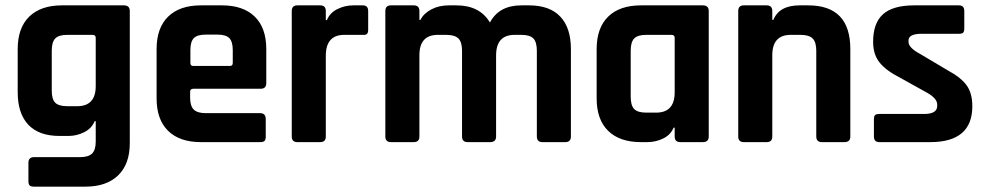

<svg xmlns="http://www.w3.org/2000/svg" viewBox="-20 -530 3679 716"><path d="M235 -23H202Q125 -23 85.5 -65Q46 -107 46 -186V-347Q46 -426 89 -468Q132 -510 211 -510H442Q464 -510 464 -489V4Q464 82 420.5 124Q377 166 299 166H107Q95 166 90.5 161.5Q86 157 86 146V77Q86 56 107 56H278Q310 56 323.5 42.5Q337 29 337 -2V-78H333Q322 -51 294 -37Q266 -23 235 -23ZM337 -209V-389Q337 -400 325 -400H231Q199 -400 186 -386.5Q173 -373 173 -341V-192Q173 -160 186 -147Q199 -134 231 -134H268Q337 -134 337 -209Z M950 0H729Q650 0 607 -42Q564 -84 564 -163V-347Q564 -426 607 -468Q650 -510 729 -510H808Q887 -510 930 -468Q973 -426 973 -347V-220Q973 -199 952 -199H701Q689 -199 689 -188V-166Q689 -135 702.5 -121.5Q716 -108 748 -108H950Q971 -108 971 -86V-20Q971 -9 966.5 -4.5Q962 0 950 0ZM701 -284H837Q848 -284 848 -295V-343Q848 -375 835 -388Q822 -401 790 -401H748Q716 -401 703 -388Q690 -375 690 -343V-295Q690 -284 701 -284Z M1174 0H1089Q1068 0 1068 -21V-489Q1068 -510 1089 -510H1174Q1195 -510 1195 -489V-455H1199Q1210 -482 1238 -496Q1266 -510 1297 -510H1333Q1353 -510 1353 -489V-420Q1353 -408 1348.5 -403.5Q1344 -399 1333 -400H1264Q1195 -400 1195 -322V-21Q1195 0 1174 0Z M1523 0H1438Q1417 0 1417 -21V-489Q1417 -510 1438 -510H1523Q1544 -510 1544 -489V-456H1548Q1560 -480 1588.5 -495Q1617 -510 1654 -510H1682Q1769 -510 1807 -446Q1841 -510 1924 -510H1953Q2030 -510 2069.5 -468Q2109 -426 2109 -347V-21Q2109 0 2088 0H2003Q1982 0 1982 -21V-341Q1982 -373 1969 -386.5Q1956 -400 1924 -400H1899Q1830 -400 1830 -323V-21Q1830 0 1808 0H1724Q1703 0 1703 -21V-341Q1703 -373 1689.5 -386.5Q1676 -400 1644 -400H1613Q1544 -400 1544 -324V-21Q1544 0 1523 0Z M2394 0H2370Q2291 0 2248 -42Q2205 -84 2205 -163V-347Q2205 -426 2248 -468Q2291 -510 2370 -510H2601Q2623 -510 2623 -489V-21Q2623 0 2601 0H2517Q2496 0 2496 -21V-54H2492Q2481 -27 2453 -13.5Q2425 0 2394 0ZM2496 -186V-389Q2496 -400 2484 -400H2390Q2358 -400 2345 -386.5Q2332 -373 2332 -341V-169Q2332 -137 2345 -123.5Q2358 -110 2390 -110H2427Q2496 -110 2496 -186Z M2839 0H2754Q2733 0 2733 -21V-489Q2733 -510 2754 -510H2839Q2860 -510 2860 -489V-456H2864Q2886 -510 2962 -510H2994Q3151 -510 3151 -347V-21Q3151 0 3129 0H3045Q3024 0 3024 -21V-341Q3024 -373 3010.5 -386.5Q2997 -400 2965 -400H2929Q2860 -400 2860 -324V-21Q2860 0 2839 0Z M3449 0H3259Q3239 0 3239 -21V-85Q3239 -96 3243 -100.5Q3247 -105 3259 -105H3426Q3475 -105 3475 -135V-140Q3475 -164 3434 -186L3335 -241Q3284 -267 3260 -297Q3236 -327 3236 -374Q3236 -444 3273 -477Q3310 -510 3389 -510H3556Q3576 -510 3576 -489V-424Q3576 -413 3572 -408.5Q3568 -404 3556 -404H3417Q3368 -404 3368 -379V-374Q3368 -352 3411 -329L3512 -269Q3564 -241 3585 -211.5Q3606 -182 3606 -134Q3606 0 3449 0Z"/></svg>

Font: Rajdhani
Style: Bold
Weight: 700
Designer: Satya Rajpurohit, Jyotish Sonowal
Foundry: Indian Type Foundry
Version: Version 1.201 February 1, 2022